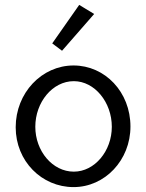

<svg xmlns="http://www.w3.org/2000/svg" viewBox="-20 -752 594 783"><path d="M303 -732 193 -575 233 -545 364 -695ZM280 -485C150 -485 44 -373 44 -233C44 -95 150 11 280 11C408 11 512 -99 512 -236C512 -377 408 -485 280 -485ZM281 -421C366 -421 436 -335 436 -235C436 -136 366 -52 281 -52C194 -52 124 -136 124 -235C124 -335 194 -421 281 -421Z"/></svg>

Font: Mint Spirit
Style: Regular
Weight: 400
Designer: HARENDAL Hirwen
Foundry: Arkandis Digital Foundry.
Version: Version 1.004;FFEdit